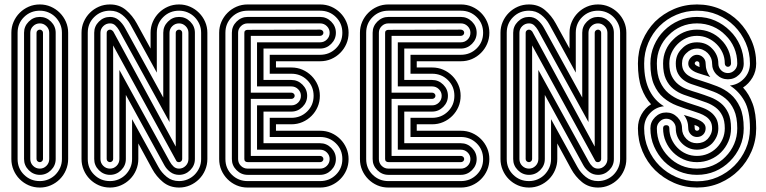

<svg xmlns="http://www.w3.org/2000/svg" viewBox="-20 -714 3439 862"><path d="M31 -567Q31 -593 41 -616Q51 -639 68.5 -656.5Q86 -674 109 -684Q132 -694 159 -694Q185 -694 208 -684Q231 -674 248.5 -656.5Q266 -639 276 -616Q286 -593 286 -567V0Q286 26 276 49.5Q266 73 248.5 90.5Q231 108 208 118Q185 128 159 128Q132 128 109 118Q86 108 68.5 90.5Q51 73 41 49.5Q31 26 31 0ZM59 0Q59 42 88 70.5Q117 99 159 99Q179 99 197 91.5Q215 84 228.5 70.5Q242 57 250 39Q258 21 258 0V-567Q258 -588 250 -606Q242 -624 228.5 -637.5Q215 -651 197 -658.5Q179 -666 159 -666Q117 -666 88 -637.5Q59 -609 59 -567ZM88 -567Q88 -596 109 -617Q130 -638 159 -638Q188 -638 209 -617Q230 -596 230 -567V0Q230 29 209 50Q188 71 159 71Q130 71 109 50Q88 29 88 0ZM116 0Q116 18 128.5 30.5Q141 43 159 43Q176 43 188.5 30.5Q201 18 201 0V-567Q201 -584 188.5 -596.5Q176 -609 159 -609Q141 -609 128.5 -596.5Q116 -584 116 -567ZM144 -567Q144 -573 148.5 -577Q153 -581 159 -581Q164 -581 168.5 -577Q173 -573 173 -567V0Q173 6 168.5 10Q164 14 159 14Q153 14 148.5 10Q144 6 144 0Z M346 -567Q346 -593 356 -616Q366 -639 383.5 -656.5Q401 -674 424 -684Q447 -694 474 -694Q516 -694 545.5 -669Q575 -644 594 -609L656 -496V-567Q656 -593 666 -616Q676 -639 693.5 -656.5Q711 -674 734 -684Q757 -694 784 -694Q810 -694 833 -684Q856 -674 873.5 -656.5Q891 -639 901 -616Q911 -593 911 -567V0Q911 26 901 49.5Q891 73 873.5 90.5Q856 108 833 118Q810 128 784 128Q742 128 712 103.5Q682 79 663 44L601 -70V0Q601 26 591 49.5Q581 73 563.5 90.5Q546 108 523 118Q500 128 474 128Q447 128 424 118Q401 108 383.5 90.5Q366 73 356 49.5Q346 26 346 0ZM374 0Q374 42 403 70.5Q432 99 474 99Q494 99 512 91.5Q530 84 543.5 70.5Q557 57 565 39Q573 21 573 0V-179L691 35Q705 61 728.5 80Q752 99 784 99Q804 99 822 91.5Q840 84 853.5 70.5Q867 57 875 39Q883 21 883 0V-567Q883 -588 875 -606Q867 -624 853.5 -637.5Q840 -651 822 -658.5Q804 -666 784 -666Q742 -666 713 -637.5Q684 -609 684 -567V-388L566 -603Q552 -629 528.5 -647.5Q505 -666 474 -666Q432 -666 403 -637.5Q374 -609 374 -567ZM403 -567Q403 -596 424 -617Q445 -638 474 -638Q497 -638 513.5 -623.5Q530 -609 541 -589L713 -276V-567Q713 -596 734 -617Q755 -638 784 -638Q813 -638 834 -617Q855 -596 855 -567V0Q855 29 834 50Q813 71 784 71Q762 71 745 58.5Q728 46 718 28L545 -288V0Q545 29 524 50Q503 71 474 71Q445 71 424 50Q403 29 403 0ZM431 0Q431 18 443.5 30.5Q456 43 474 43Q491 43 503.5 30.5Q516 18 516 0V-400L742 11Q749 24 759 33.5Q769 43 784 43Q801 43 813.5 30.5Q826 18 826 0V-567Q826 -584 813.5 -596.5Q801 -609 784 -609Q766 -609 753.5 -596.5Q741 -584 741 -567V-166L514 -579Q507 -591 497.5 -600Q488 -609 474 -609Q456 -609 443.5 -596.5Q431 -584 431 -567ZM459 -567Q459 -573 463.5 -577Q468 -581 474 -581Q479 -581 484 -577Q489 -573 491 -568L769 -56V-567Q769 -573 773.5 -577Q778 -581 784 -581Q789 -581 793.5 -577Q798 -573 798 -567V0Q798 6 793.5 10Q789 14 784 14Q774 14 771 7L488 -510V0Q488 6 483.5 10Q479 14 474 14Q468 14 463.5 10Q459 6 459 0Z M1092 128Q1065 128 1042 118Q1019 108 1001.5 90.5Q984 73 974 50Q964 27 964 0V-567Q964 -593 974 -616Q984 -639 1001.5 -656.5Q1019 -674 1042 -684Q1065 -694 1092 -694H1417Q1444 -694 1467 -684Q1490 -674 1507.5 -656.5Q1525 -639 1535 -616Q1545 -593 1545 -567Q1545 -540 1535 -517Q1525 -494 1507.5 -476.5Q1490 -459 1467 -449Q1444 -439 1417 -439H1219V-411H1288Q1315 -411 1338 -401Q1361 -391 1378.5 -373.5Q1396 -356 1406 -333Q1416 -310 1416 -284Q1416 -257 1406 -234Q1396 -211 1378.5 -193.5Q1361 -176 1338 -166Q1315 -156 1288 -156H1219V-127H1417Q1444 -127 1467 -117Q1490 -107 1507.5 -89.5Q1525 -72 1535 -49Q1545 -26 1545 0Q1545 27 1535 50Q1525 73 1507.5 90.5Q1490 108 1467 118Q1444 128 1417 128ZM1417 -468Q1459 -468 1488 -496.5Q1517 -525 1517 -567Q1517 -609 1488 -637.5Q1459 -666 1417 -666H1092Q1050 -666 1021 -637.5Q992 -609 992 -567V0Q992 42 1021 70.5Q1050 99 1092 99H1417Q1459 99 1488 70.5Q1517 42 1517 0Q1517 -42 1488 -70.5Q1459 -99 1417 -99H1191V-185H1288Q1330 -185 1359 -213.5Q1388 -242 1388 -284Q1388 -326 1359 -354.5Q1330 -383 1288 -383H1191V-468ZM1092 71Q1063 71 1042 50Q1021 29 1021 0V-567Q1021 -596 1042 -617Q1063 -638 1092 -638H1417Q1446 -638 1467 -617Q1488 -596 1488 -567Q1488 -538 1467 -517Q1446 -496 1417 -496H1163V-355H1288Q1317 -355 1338 -334Q1359 -313 1359 -284Q1359 -255 1338 -234Q1317 -213 1288 -213H1163V-71H1417Q1446 -71 1467 -50Q1488 -29 1488 0Q1488 29 1467 50Q1446 71 1417 71ZM1417 -524Q1435 -524 1447.5 -536.5Q1460 -549 1460 -567Q1460 -584 1447.5 -596.5Q1435 -609 1417 -609H1092Q1074 -609 1061.5 -596.5Q1049 -584 1049 -567V0Q1049 18 1061.5 30.5Q1074 43 1092 43H1417Q1435 43 1447.5 30.5Q1460 18 1460 0Q1460 -17 1447.5 -29.5Q1435 -42 1417 -42H1134V-241H1288Q1306 -241 1318.5 -253.5Q1331 -266 1331 -284Q1331 -301 1318.5 -313.5Q1306 -326 1288 -326H1134V-524ZM1077 -567Q1077 -574 1081.5 -577Q1086 -580 1091 -580L1417 -581Q1423 -581 1427.5 -577Q1432 -573 1432 -567Q1432 -561 1427.5 -557Q1423 -553 1417 -553H1106V-298H1288Q1294 -298 1298.5 -294Q1303 -290 1303 -284Q1303 -278 1298.5 -274Q1294 -270 1288 -270H1106V-14H1417Q1423 -14 1427.5 -10Q1432 -6 1432 0Q1432 6 1427.5 10Q1423 14 1417 14H1094Q1077 14 1077 0Z M1724 128Q1697 128 1674 118Q1651 108 1633.5 90.5Q1616 73 1606 50Q1596 27 1596 0V-567Q1596 -593 1606 -616Q1616 -639 1633.5 -656.5Q1651 -674 1674 -684Q1697 -694 1724 -694H2049Q2076 -694 2099 -684Q2122 -674 2139.5 -656.5Q2157 -639 2167 -616Q2177 -593 2177 -567Q2177 -540 2167 -517Q2157 -494 2139.5 -476.5Q2122 -459 2099 -449Q2076 -439 2049 -439H1851V-411H1920Q1947 -411 1970 -401Q1993 -391 2010.5 -373.5Q2028 -356 2038 -333Q2048 -310 2048 -284Q2048 -257 2038 -234Q2028 -211 2010.5 -193.5Q1993 -176 1970 -166Q1947 -156 1920 -156H1851V-127H2049Q2076 -127 2099 -117Q2122 -107 2139.5 -89.5Q2157 -72 2167 -49Q2177 -26 2177 0Q2177 27 2167 50Q2157 73 2139.5 90.5Q2122 108 2099 118Q2076 128 2049 128ZM2049 -468Q2091 -468 2120 -496.5Q2149 -525 2149 -567Q2149 -609 2120 -637.5Q2091 -666 2049 -666H1724Q1682 -666 1653 -637.5Q1624 -609 1624 -567V0Q1624 42 1653 70.5Q1682 99 1724 99H2049Q2091 99 2120 70.5Q2149 42 2149 0Q2149 -42 2120 -70.5Q2091 -99 2049 -99H1823V-185H1920Q1962 -185 1991 -213.5Q2020 -242 2020 -284Q2020 -326 1991 -354.5Q1962 -383 1920 -383H1823V-468ZM1724 71Q1695 71 1674 50Q1653 29 1653 0V-567Q1653 -596 1674 -617Q1695 -638 1724 -638H2049Q2078 -638 2099 -617Q2120 -596 2120 -567Q2120 -538 2099 -517Q2078 -496 2049 -496H1795V-355H1920Q1949 -355 1970 -334Q1991 -313 1991 -284Q1991 -255 1970 -234Q1949 -213 1920 -213H1795V-71H2049Q2078 -71 2099 -50Q2120 -29 2120 0Q2120 29 2099 50Q2078 71 2049 71ZM2049 -524Q2067 -524 2079.5 -536.5Q2092 -549 2092 -567Q2092 -584 2079.5 -596.5Q2067 -609 2049 -609H1724Q1706 -609 1693.5 -596.5Q1681 -584 1681 -567V0Q1681 18 1693.5 30.5Q1706 43 1724 43H2049Q2067 43 2079.5 30.5Q2092 18 2092 0Q2092 -17 2079.5 -29.5Q2067 -42 2049 -42H1766V-241H1920Q1938 -241 1950.5 -253.5Q1963 -266 1963 -284Q1963 -301 1950.5 -313.5Q1938 -326 1920 -326H1766V-524ZM1709 -567Q1709 -574 1713.5 -577Q1718 -580 1723 -580L2049 -581Q2055 -581 2059.5 -577Q2064 -573 2064 -567Q2064 -561 2059.5 -557Q2055 -553 2049 -553H1738V-298H1920Q1926 -298 1930.5 -294Q1935 -290 1935 -284Q1935 -278 1930.5 -274Q1926 -270 1920 -270H1738V-14H2049Q2055 -14 2059.5 -10Q2064 -6 2064 0Q2064 6 2059.5 10Q2055 14 2049 14H1726Q1709 14 1709 0Z M2227 -567Q2227 -593 2237 -616Q2247 -639 2264.5 -656.5Q2282 -674 2305 -684Q2328 -694 2355 -694Q2397 -694 2426.5 -669Q2456 -644 2475 -609L2537 -496V-567Q2537 -593 2547 -616Q2557 -639 2574.5 -656.5Q2592 -674 2615 -684Q2638 -694 2665 -694Q2691 -694 2714 -684Q2737 -674 2754.5 -656.5Q2772 -639 2782 -616Q2792 -593 2792 -567V0Q2792 26 2782 49.5Q2772 73 2754.5 90.5Q2737 108 2714 118Q2691 128 2665 128Q2623 128 2593 103.5Q2563 79 2544 44L2482 -70V0Q2482 26 2472 49.5Q2462 73 2444.5 90.5Q2427 108 2404 118Q2381 128 2355 128Q2328 128 2305 118Q2282 108 2264.5 90.5Q2247 73 2237 49.5Q2227 26 2227 0ZM2255 0Q2255 42 2284 70.5Q2313 99 2355 99Q2375 99 2393 91.5Q2411 84 2424.5 70.5Q2438 57 2446 39Q2454 21 2454 0V-179L2572 35Q2586 61 2609.5 80Q2633 99 2665 99Q2685 99 2703 91.5Q2721 84 2734.5 70.5Q2748 57 2756 39Q2764 21 2764 0V-567Q2764 -588 2756 -606Q2748 -624 2734.5 -637.5Q2721 -651 2703 -658.5Q2685 -666 2665 -666Q2623 -666 2594 -637.5Q2565 -609 2565 -567V-388L2447 -603Q2433 -629 2409.5 -647.5Q2386 -666 2355 -666Q2313 -666 2284 -637.5Q2255 -609 2255 -567ZM2284 -567Q2284 -596 2305 -617Q2326 -638 2355 -638Q2378 -638 2394.5 -623.5Q2411 -609 2422 -589L2594 -276V-567Q2594 -596 2615 -617Q2636 -638 2665 -638Q2694 -638 2715 -617Q2736 -596 2736 -567V0Q2736 29 2715 50Q2694 71 2665 71Q2643 71 2626 58.5Q2609 46 2599 28L2426 -288V0Q2426 29 2405 50Q2384 71 2355 71Q2326 71 2305 50Q2284 29 2284 0ZM2312 0Q2312 18 2324.5 30.5Q2337 43 2355 43Q2372 43 2384.5 30.5Q2397 18 2397 0V-400L2623 11Q2630 24 2640 33.5Q2650 43 2665 43Q2682 43 2694.5 30.5Q2707 18 2707 0V-567Q2707 -584 2694.5 -596.5Q2682 -609 2665 -609Q2647 -609 2634.5 -596.5Q2622 -584 2622 -567V-166L2395 -579Q2388 -591 2378.5 -600Q2369 -609 2355 -609Q2337 -609 2324.5 -596.5Q2312 -584 2312 -567ZM2340 -567Q2340 -573 2344.5 -577Q2349 -581 2355 -581Q2360 -581 2365 -577Q2370 -573 2372 -568L2650 -56V-567Q2650 -573 2654.5 -577Q2659 -581 2665 -581Q2670 -581 2674.5 -577Q2679 -573 2679 -567V0Q2679 6 2674.5 10Q2670 14 2665 14Q2655 14 2652 7L2369 -510V0Q2369 6 2364.5 10Q2360 14 2355 14Q2349 14 2344.5 10Q2340 6 2340 0Z M3375 -429Q3375 -394 3358.5 -366Q3342 -338 3316 -321Q3343 -292 3359 -248.5Q3375 -205 3375 -138Q3375 -83 3354 -34.5Q3333 14 3297 50Q3261 86 3213 107Q3165 128 3109 128Q3054 128 3006 107Q2958 86 2921 50Q2885 14 2864.5 -34.5Q2844 -83 2844 -138Q2844 -172 2860 -200.5Q2876 -229 2903 -246Q2876 -275 2860 -318.5Q2844 -362 2844 -429Q2844 -484 2864.5 -532Q2885 -580 2921 -617Q2958 -653 3006 -673.5Q3054 -694 3109 -694Q3165 -694 3213 -673.5Q3261 -653 3297 -617Q3333 -580 3354 -532Q3375 -484 3375 -429ZM3121 -413Q3120 -418 3120 -429Q3120 -433 3117 -436Q3114 -439 3109 -439Q3105 -439 3102 -436Q3099 -433 3099 -429Q3099 -421 3121 -413ZM3120 -138Q3120 -146 3098 -153Q3098 -149 3098.5 -145.5Q3099 -142 3099 -138Q3099 -133 3102 -130Q3105 -127 3109 -127Q3114 -127 3117 -130Q3120 -133 3120 -138ZM3347 -429Q3347 -478 3328 -521.5Q3309 -565 3277 -597Q3245 -629 3202 -647.5Q3159 -666 3109 -666Q3060 -666 3016.5 -647.5Q2973 -629 2941 -597Q2909 -565 2890.5 -521.5Q2872 -478 2872 -429Q2872 -389 2878.5 -359Q2885 -329 2897 -306Q2909 -283 2925 -266Q2941 -249 2961 -237Q2923 -233 2897.5 -205Q2872 -177 2872 -138Q2872 -88 2890.5 -45Q2909 -2 2941 30Q2973 62 3016.5 81Q3060 100 3109 100Q3159 100 3202 81Q3245 62 3277 30Q3309 -2 3328 -45Q3347 -88 3347 -138Q3347 -217 3322 -261Q3297 -305 3257 -330Q3295 -334 3321 -362Q3347 -390 3347 -429ZM3169 -368Q3161 -371 3153.5 -373.5Q3146 -376 3138 -378Q3125 -382 3113 -386Q3101 -390 3091.5 -396Q3082 -402 3076 -410Q3070 -418 3070 -429Q3070 -444 3082 -456Q3094 -468 3109 -468Q3125 -468 3137 -456Q3148 -445 3148 -429Q3148 -395 3169 -368ZM3080 -189Q3093 -185 3105 -180.5Q3117 -176 3126.5 -170.5Q3136 -165 3142 -157Q3148 -149 3148 -138Q3148 -121 3137 -110Q3126 -99 3109 -99Q3093 -99 3082 -110Q3070 -122 3070 -138Q3070 -173 3050 -198ZM3319 -429Q3319 -399 3298 -378.5Q3277 -358 3248 -358Q3219 -358 3198 -378.5Q3177 -399 3177 -429Q3177 -443 3171.5 -455Q3166 -467 3157 -476Q3148 -485 3135.5 -490.5Q3123 -496 3109 -496Q3082 -496 3062 -476Q3042 -458 3042 -429Q3042 -410 3049.5 -397Q3057 -384 3069.5 -375.5Q3082 -367 3097.5 -361.5Q3113 -356 3130 -351Q3165 -340 3199 -327Q3233 -314 3259.5 -291.5Q3286 -269 3302.5 -232.5Q3319 -196 3319 -138Q3319 -94 3302.5 -56.5Q3286 -19 3257 10Q3228 39 3190.5 55Q3153 71 3109 71Q3066 71 3028 55Q2990 39 2961 10Q2933 -19 2916.5 -56.5Q2900 -94 2900 -138Q2900 -167 2921 -188Q2942 -209 2971 -209Q3000 -209 3021 -188Q3042 -167 3042 -138Q3042 -110 3062 -90Q3081 -71 3109 -71Q3138 -71 3157 -90Q3166 -100 3171.5 -112Q3177 -124 3177 -138Q3177 -157 3169.5 -169.5Q3162 -182 3149.5 -190.5Q3137 -199 3121 -205Q3105 -211 3089 -216Q3053 -227 3019 -240Q2985 -253 2958.5 -275.5Q2932 -298 2916 -334.5Q2900 -371 2900 -429Q2900 -472 2916.5 -510Q2933 -548 2961 -576Q2990 -605 3028 -621.5Q3066 -638 3109 -638Q3153 -638 3190.5 -621.5Q3228 -605 3257 -576Q3286 -548 3302.5 -510Q3319 -472 3319 -429ZM3290 -429Q3290 -467 3276 -499.5Q3262 -532 3237 -556Q3213 -581 3180 -595Q3147 -609 3109 -609Q3071 -609 3038.5 -595Q3006 -581 2982 -556Q2957 -532 2943 -499.5Q2929 -467 2929 -429Q2929 -379 2943.5 -347Q2958 -315 2981.5 -295.5Q3005 -276 3035 -264.5Q3065 -253 3097 -243Q3117 -237 3136.5 -229.5Q3156 -222 3171 -210.5Q3186 -199 3195.5 -182Q3205 -165 3205 -138Q3205 -118 3197.5 -101Q3190 -84 3177 -70Q3164 -57 3146.5 -49.5Q3129 -42 3109 -42Q3089 -42 3072 -49.5Q3055 -57 3042 -70Q3014 -98 3014 -138Q3014 -155 3001.5 -168Q2989 -181 2971 -181Q2954 -181 2941.5 -168Q2929 -155 2929 -138Q2929 -100 2943 -67.5Q2957 -35 2982 -10Q3006 15 3038.5 29Q3071 43 3109 43Q3147 43 3180 29Q3213 15 3237 -10Q3262 -35 3276 -67.5Q3290 -100 3290 -138Q3290 -188 3275.5 -220Q3261 -252 3237.5 -271.5Q3214 -291 3183.5 -302.5Q3153 -314 3122 -324Q3102 -330 3082.5 -337Q3063 -344 3048 -355.5Q3033 -367 3023.5 -384.5Q3014 -402 3014 -429Q3014 -470 3042 -496Q3068 -524 3109 -524Q3151 -524 3177 -496Q3190 -483 3197.5 -466Q3205 -449 3205 -429Q3205 -411 3217.5 -398.5Q3230 -386 3248 -386Q3265 -386 3277.5 -398.5Q3290 -411 3290 -429ZM3262 -429Q3262 -423 3258 -418.5Q3254 -414 3248 -414Q3242 -414 3238 -418.5Q3234 -423 3234 -429Q3234 -455 3224 -477Q3214 -499 3197 -516Q3180 -533 3157.5 -543Q3135 -553 3109 -553Q3083 -553 3061 -543Q3039 -533 3022 -516Q3005 -499 2995 -477Q2985 -455 2985 -429Q2985 -394 2996 -372Q3007 -350 3025 -335.5Q3043 -321 3066.5 -312.5Q3090 -304 3114 -297Q3142 -288 3168.5 -278Q3195 -268 3216 -251Q3237 -234 3249.5 -207Q3262 -180 3262 -138Q3262 -106 3250 -78.5Q3238 -51 3217 -30Q3197 -10 3169 2Q3141 14 3109 14Q3077 14 3049.5 2Q3022 -10 3002 -30Q2981 -51 2969 -78.5Q2957 -106 2957 -138Q2957 -152 2971 -152Q2985 -152 2985 -138Q2985 -112 2995 -89.5Q3005 -67 3022 -50Q3039 -33 3061 -23.5Q3083 -14 3109 -14Q3135 -14 3157.5 -23.5Q3180 -33 3197 -50Q3214 -67 3224 -89.5Q3234 -112 3234 -138Q3234 -172 3223 -194.5Q3212 -217 3193.5 -231Q3175 -245 3152 -253.5Q3129 -262 3105 -270Q3077 -279 3050.5 -288.5Q3024 -298 3003 -315Q2982 -332 2969.5 -359Q2957 -386 2957 -429Q2957 -461 2969 -488.5Q2981 -516 3002 -536Q3022 -557 3049.5 -569Q3077 -581 3109 -581Q3141 -581 3169 -569Q3197 -557 3217 -536Q3238 -516 3250 -488.5Q3262 -461 3262 -429Z"/></svg>

Font: Zschusch
Style: Regular
Weight: 400
Designer: Peter Wiegel
Foundry: Peter Wiegel